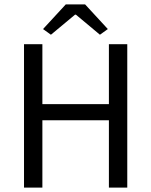

<svg xmlns="http://www.w3.org/2000/svg" viewBox="-20 -858 692 878"><path d="M89.8 0V-655.8H173.8V-381.8H478V-655.8H562V0H478V-308.1H173.8V0ZM212.9 -699.2 176.8 -725.1 280.8 -837.9H369.1L473.1 -725.1L437 -699.2L327.1 -791H323.2Z"/></svg>

Font: Source Sans Pro
Style: Regular
Weight: 400
Designer: Paul D. Hunt
Foundry: Adobe Systems Incorporated
Version: Version 3.006;hotconv 1.0.111;makeotfexe 2.5.65597